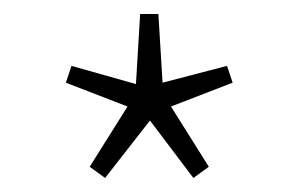

<svg xmlns="http://www.w3.org/2000/svg" viewBox="-20 -732 426 274"><path d="M130 -478 108 -494 162 -580 74 -614 82 -638 174 -612 180 -712H206L212 -614L304 -638L312 -614L224 -580L278 -494L256 -478L194 -560Z"/></svg>

Font: Source Sans 3 VF
Style: Regular
Weight: 200
Designer: Paul D. Hunt
Foundry: Adobe
Version: Version 3.046;hotconv 1.0.118;makeotfexe 2.5.65603